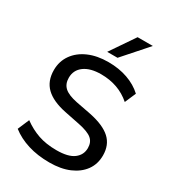

<svg xmlns="http://www.w3.org/2000/svg" viewBox="-222 -1060 1076 1191"><g transform="rotate(30 316.5 -464.5)"><path d="M321 9Q236 9 167 -12.5Q98 -34 47 -74L82 -156Q134 -118 190.5 -98.5Q247 -79 321 -79Q405 -79 444.5 -109Q484 -139 484 -188Q484 -230 456.5 -253Q429 -276 360 -290L251 -312Q154 -332 106.5 -378Q59 -424 59 -502Q59 -565 93 -613Q127 -661 187.5 -687.5Q248 -714 329 -714Q404 -714 466.5 -692Q529 -670 573 -629L539 -550Q452 -626 327 -626Q250 -626 206.5 -594Q163 -562 163 -507Q163 -463 190.5 -438Q218 -413 282 -400L391 -379Q492 -358 540 -314Q588 -270 588 -195Q588 -133 555 -87.5Q522 -42 462.5 -16.5Q403 9 321 9ZM289 -765 407 -938H516L363 -765Z"/></g></svg>

Font: Mulish SemiBold
Style: Regular
Weight: 600
Designer: Vernon Adams
Foundry: Vernon Adams
Version: Version 3.603; ttfautohint (v1.8.3)